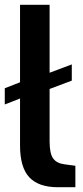

<svg xmlns="http://www.w3.org/2000/svg" viewBox="-21 -783 347 805"><path d="M295 -88V2H222Q141 2 102 -39.5Q63 -81 63 -173V-370L-1 -345V-413L63 -438V-763H187V-478L280 -513V-445L187 -410V-190Q187 -139 202 -118.5Q217 -98 250 -94Z"/></svg>

Font: Exo SemiBold
Style: Regular
Weight: 600
Designer: Natanael Gama
Foundry: Natanael Gama
Version: Version 1.500